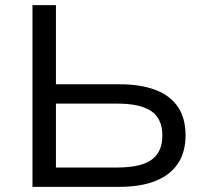

<svg xmlns="http://www.w3.org/2000/svg" viewBox="-20 -725 796 745"><path d="M106 0V-705H197V-398H444Q526 -398 583.5 -376Q641 -354 670.5 -310Q700 -266 700 -200Q700 -135 670.5 -90.5Q641 -46 583.5 -23Q526 0 444 0ZM197 -75H434Q526 -75 568 -105Q610 -135 610 -199Q610 -264 567.5 -293.5Q525 -323 434 -323H197Z"/></svg>

Font: Nunito Sans 10pt SemiExpanded
Style: Regular
Weight: 400
Width: 6
Designer: Vernon Adams
Foundry: Vernon Adams
Version: Version 3.101;gftools[0.9.27]